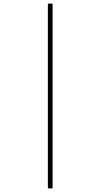

<svg xmlns="http://www.w3.org/2000/svg" viewBox="-20 -819 552 1055"><path d="M243 -799V216H269V-799Z"/></svg>

Font: Noto Sans Sinhala SemiCondensed Thin
Style: Regular
Weight: 100
Width: 4
Designer: Jelle Bosma - Monotype Design Team
Foundry: Monotype Imaging Inc.
Version: Version 2.006